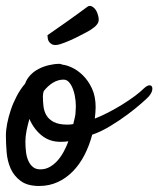

<svg xmlns="http://www.w3.org/2000/svg" viewBox="-25 -614 539 654"><path d="M289.1 -155.3Q279.3 -118.2 262.7 -85.9Q246.1 -53.7 223.1 -30.3Q200.2 -6.8 171.4 6.3Q142.6 19.5 108.4 19.5Q68.4 19.5 45.4 2.4Q22.5 -14.6 11.2 -40Q0 -65.4 -2.4 -95.7Q-4.9 -126 -4.9 -152.3Q-4.9 -170.9 -0.5 -193.4Q3.9 -215.8 11.7 -239.3Q19.5 -262.7 31.7 -286.1Q43.9 -309.6 60.5 -329.1Q66.4 -345.7 78.6 -358.4Q90.8 -371.1 106.9 -379.4Q123 -387.7 141.6 -392.1Q160.2 -396.5 177.7 -396.5Q180.7 -396.5 183.1 -395.5Q185.5 -394.5 188.5 -393.6Q201.2 -392.6 220.2 -383.8Q239.3 -375 257.3 -357.4Q275.4 -339.8 288.1 -313Q300.8 -286.1 300.8 -248Q300.8 -240.2 299.8 -229Q298.8 -217.8 297.9 -210Q320.3 -218.8 344.7 -231.4Q369.1 -244.1 392.1 -258.3Q415 -272.5 434.6 -287.1Q454.1 -301.8 465.8 -313.5Q475.6 -322.3 482.4 -323.2Q489.3 -324.2 492.2 -319.3Q495.1 -314.5 493.2 -305.7Q491.2 -296.9 482.4 -286.1Q477.5 -280.3 457.5 -262.7Q437.5 -245.1 410.2 -224.6Q382.8 -204.1 350.6 -184.6Q318.4 -165 289.1 -155.3ZM124 -303.7Q121.1 -294.9 121.1 -285.2Q121.1 -269.5 123 -252.4Q125 -235.4 132.8 -221.7Q140.6 -208 157.7 -198.7Q174.8 -189.5 205.1 -189.5Q210 -189.5 214.8 -189.9Q219.7 -190.4 224.6 -191.4Q227.5 -204.1 230 -214.4Q232.4 -224.6 232.4 -232.4Q234.4 -251 232.4 -270.5Q230.5 -290 225.1 -306.2Q219.7 -322.3 211.4 -332.5Q203.1 -342.8 191.4 -342.8Q172.9 -342.8 155.8 -332.5Q138.7 -322.3 124 -303.7ZM61.5 -131.8Q61.5 -114.3 63.5 -97.2Q65.4 -80.1 71.3 -66.9Q77.1 -53.7 86.9 -45.4Q96.7 -37.1 112.3 -37.1Q129.9 -37.1 144.5 -45.4Q159.2 -53.7 170.9 -66.9Q182.6 -80.1 191.9 -97.2Q201.2 -114.3 208 -132.8Q201.2 -131.8 194.8 -131.3Q188.5 -130.9 180.7 -130.9Q143.6 -130.9 116.7 -152.8Q89.8 -174.8 75.2 -209Q69.3 -188.5 65.4 -168.9Q61.5 -149.4 61.5 -131.8ZM272.5 -590.8Q281.2 -597.7 292 -589.8Q302.7 -582 307.6 -566.4Q314.5 -545.9 308.6 -535.6Q302.7 -525.4 291 -517.6Q285.2 -512.7 269 -503.9Q252.9 -495.1 233.9 -485.8Q214.8 -476.6 196.3 -469.2Q177.7 -461.9 168 -460.9Q157.2 -460 151.4 -463.4Q145.5 -466.8 142.1 -471.7Q138.7 -476.6 137.7 -482.9Q136.7 -489.3 136.7 -494.1Q212.9 -546.9 243.2 -569.3Q260.7 -582 272.5 -590.8Z"/></svg>

Font: Satisfy
Style: Regular
Weight: 400
Designer: Font Diner, Inc
Foundry: Font Diner, Inc
Version: Version 1.001